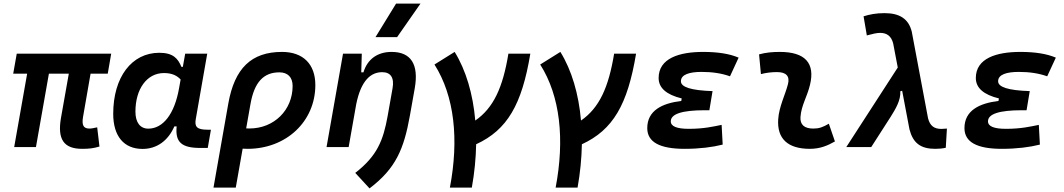

<svg xmlns="http://www.w3.org/2000/svg" viewBox="-20 -815 5899 1064"><path d="M435.1 9.8C476.1 9.8 497.1 6.8 531.2 -2.9L518.6 -109.4C500.5 -105.5 487.3 -102.5 475.6 -102.5C440.9 -102.5 432.6 -123 440.4 -168.5L481.9 -406.7H577.1L596.2 -517.6H72.8L53.2 -406.7H130.4L58.6 0H179.2L251 -406.7H361.3L317.9 -161.6C297.4 -43.5 333 9.8 435.1 9.8Z M993.2 -444.3H985.4C966.3 -490.7 939.5 -522.5 862.8 -522.5C709.5 -522.5 607.4 -387.2 607.4 -184.1C607.4 -60.5 666.5 10.3 770 10.3C848.6 10.3 911.6 -34.7 946.3 -114.7H959C950.2 -27.3 985.8 4.9 1090.8 4.9H1131.3L1148.9 -96.2H1129.9C1070.3 -96.2 1057.6 -113.3 1064.9 -154.8L1128.4 -517.6H1006.3ZM888.7 -410.2C936.5 -410.2 962.9 -393.6 981 -374.5L972.2 -325.7C947.3 -183.6 883.8 -102.1 801.8 -102.1C756.8 -102.1 730.5 -136.2 730.5 -196.3C730.5 -321.8 793.9 -410.2 888.7 -410.2Z M1543 -527.3C1373 -527.3 1279.8 -437 1245.1 -240.7L1163.1 224.6H1286.6L1324.7 8.8C1333.5 9.3 1342.3 9.8 1351.6 9.8C1566.4 9.8 1727.5 -142.1 1727.5 -343.8C1727.5 -460 1659.2 -527.3 1543 -527.3ZM1367.7 -236.3C1388.7 -358.4 1439.5 -414.1 1528.3 -414.1C1574.7 -414.1 1601.6 -386.7 1601.6 -338.9C1601.6 -204.6 1498.5 -103 1362.3 -103C1356 -103 1350.1 -103 1344.2 -103.5Z M1789.6 0H1912.1L1954.1 -237.8C1981 -370.1 2035.2 -415 2098.1 -415C2145 -415 2166 -384.3 2155.3 -325.2L2128.4 -173.3C2104 -36.1 2069.3 49.8 1948.7 143.1L2027.8 229C2173.3 118.7 2218.3 11.2 2251.5 -174.3L2278.3 -325.2C2301.8 -458 2257.8 -527.3 2149.9 -527.3C2071.3 -527.3 2015.6 -486.3 1994.1 -414.1H1981.9L1984.9 -517.6H1880.9ZM2061 -609.4H2180.7L2310.1 -794.9H2174.8Z M2473.1 224.6H2594.7C2609.4 143.1 2617.2 62 2618.7 -15.6C2791.5 -95.2 2872.1 -235.4 2918.9 -517.6H2797.4C2766.6 -330.1 2715.3 -217.3 2613.8 -147C2601.1 -294.4 2562 -426.3 2499.5 -527.3L2387.7 -457.5C2499 -282.2 2523.9 -41.5 2473.1 224.6Z M3059.1 224.6H3180.7C3195.3 143.1 3203.1 62 3204.6 -15.6C3377.4 -95.2 3458 -235.4 3504.9 -517.6H3383.3C3352.5 -330.1 3301.3 -217.3 3199.7 -147C3187 -294.4 3147.9 -426.3 3085.4 -527.3L2973.6 -457.5C3085 -282.2 3109.9 -41.5 3059.1 224.6Z M3773.9 9.8C3857.4 9.8 3929.2 0.5 3984.9 -13.7L3979 -123C3933.6 -113.8 3880.4 -101.1 3797.4 -101.1C3730.5 -101.1 3697.3 -114.7 3697.3 -142.6C3697.3 -183.6 3759.8 -204.1 3885.7 -204.1H3911.1L3928.7 -310.1C3808.6 -314 3753.4 -332.5 3753.4 -364.7C3753.4 -402.3 3801.3 -416.5 3867.7 -416.5C3927.2 -416.5 3979 -408.7 4025.4 -392.1L4073.2 -495.6C4022.9 -517.1 3958 -527.3 3876.5 -527.3C3744.6 -527.3 3629.9 -492.2 3629.9 -382.8C3629.9 -328.1 3672.4 -290.5 3757.8 -269.5L3755.4 -255.4C3647.9 -242.7 3566.9 -201.7 3566.9 -105C3566.9 -27.8 3635.7 9.8 3773.9 9.8Z M4573.2 -129.4C4539.6 -109.9 4519 -102.5 4486.8 -102.5C4437.5 -102.5 4413.1 -124 4416 -166.5C4420.4 -231 4453.1 -278.8 4468.8 -345.2C4498 -465.3 4441.4 -527.3 4301.8 -527.3C4263.2 -527.3 4224.6 -524.4 4186.5 -513.7L4196.8 -404.3C4226.6 -412.1 4256.3 -415.5 4286.1 -415.5C4336.9 -415.5 4357.9 -392.6 4346.7 -349.1C4332 -290.5 4296.9 -224.1 4292.5 -153.3C4285.6 -46.4 4345.7 9.8 4467.8 9.8C4524.9 9.8 4566.9 -8.3 4606.9 -31.2Z M5162.6 9.8C5182.6 9.8 5200.2 8.3 5221.2 3.9L5227.5 -102.5C5210.9 -101.6 5201.7 -100.6 5196.8 -100.6C5156.7 -100.6 5133.8 -117.7 5123 -159.2L5032.7 -639.6C5015.1 -710.4 4965.8 -742.2 4881.8 -742.2C4834 -742.2 4798.8 -734.9 4765.6 -724.6L4783.7 -618.7C4815.9 -627.4 4838.9 -632.8 4857.4 -632.8C4894.5 -632.8 4919.4 -615.2 4929.7 -574.2L4955.1 -440.9L4669.9 0H4808.1L4916.5 -168.9C4942.9 -211.4 4972.2 -258.8 4969.2 -309.1L4979.5 -312L5020 -98.1C5039.6 -22.5 5081.5 9.8 5162.6 9.8Z M5531.7 9.8C5615.2 9.8 5687 0.5 5742.7 -13.7L5736.8 -123C5691.4 -113.8 5638.2 -101.1 5555.2 -101.1C5488.3 -101.1 5455.1 -114.7 5455.1 -142.6C5455.1 -183.6 5517.6 -204.1 5643.6 -204.1H5668.9L5686.5 -310.1C5566.4 -314 5511.2 -332.5 5511.2 -364.7C5511.2 -402.3 5559.1 -416.5 5625.5 -416.5C5685.1 -416.5 5736.8 -408.7 5783.2 -392.1L5831.1 -495.6C5780.8 -517.1 5715.8 -527.3 5634.3 -527.3C5502.4 -527.3 5387.7 -492.2 5387.7 -382.8C5387.7 -328.1 5430.2 -290.5 5515.6 -269.5L5513.2 -255.4C5405.8 -242.7 5324.7 -201.7 5324.7 -105C5324.7 -27.8 5393.6 9.8 5531.7 9.8Z"/></svg>

Font: Cascadia Code SemiBold
Style: Italic
Weight: 600
Italic angle: -10°
Monospace: yes
Designer: Aaron Bell
Foundry: Saja Typeworks
Version: Version 2404.023